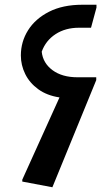

<svg xmlns="http://www.w3.org/2000/svg" viewBox="-20 -782 461 810"><path d="M386 -444 201 8 74 -16V-24L231 -371Q178 -379 141.5 -405.5Q105 -432 86.5 -469.5Q68 -507 68 -548Q68 -606 98.5 -654.5Q129 -703 187 -732.5Q245 -762 327 -762H387V-750L364 -665H313Q256 -665 214.5 -638Q173 -611 156 -564Q161 -516 201.5 -486Q242 -456 307 -456H386Z"/></svg>

Font: Kufam Medium
Style: Regular
Weight: 500
Designer: Wael Morcos, Artur Schmal
Foundry: Original Type
Version: Version 1.300; ttfautohint (v1.8.3)